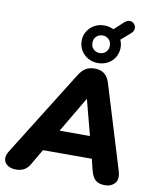

<svg xmlns="http://www.w3.org/2000/svg" viewBox="-123 -1136 996 1227"><g transform="rotate(10 374.5 -522.0)"><path d="M67 9Q34 9 12.5 -5Q-9 -19 -13 -42.5Q-17 -66 1 -96L349 -653Q369 -685 392.5 -699.5Q416 -714 453 -714Q526 -714 549 -639L714 -99Q731 -45 707.5 -18Q684 9 643 9Q603 9 582 -9.5Q561 -28 550 -70L532 -143H215L156 -42Q142 -17 120 -4Q98 9 67 9ZM433 -513 298 -284H495L435 -513ZM464 -752Q428 -752 399.5 -768Q371 -784 354 -812Q337 -840 337 -874Q337 -909 354 -936.5Q371 -964 399.5 -980Q428 -996 464 -996Q495 -996 524 -982L585 -1038Q603 -1054 620 -1052.5Q637 -1051 648 -1038.5Q659 -1026 658 -1009Q657 -992 640 -977L579 -924Q590 -901 590 -874Q590 -840 573.5 -812Q557 -784 528 -768Q499 -752 464 -752ZM464 -817Q488 -817 504 -833Q520 -849 520 -874Q520 -899 504 -915Q488 -931 464 -931Q439 -931 423 -915Q407 -899 407 -874Q407 -849 423 -833Q439 -817 464 -817Z"/></g></svg>

Font: Nunito Black
Style: Italic
Weight: 900
Italic angle: -9°
Designer: Vernon Adams
Foundry: Vernon Adams
Version: Version 3.601; ttfautohint (v1.8.2.53-6de2)